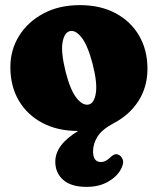

<svg xmlns="http://www.w3.org/2000/svg" viewBox="-20 -499 616 750"><path d="M292 -479Q372 -479 431.2 -447.5Q490.5 -416 523.2 -360Q556 -304 556 -230.5Q556 -159.5 521 -104.8Q486 -50 424.5 -18Q378.5 6.5 361 34.5Q343.5 62.5 343.5 92Q343.5 134 374.5 134Q391.5 134 409 117.5Q417 109.5 424.8 105.5Q432.5 101.5 442 105Q452 108.5 458.5 121.8Q465 135 455 156.5Q441 187.5 405 209.2Q369 231 318 231Q258 231 227 203.8Q196 176.5 196 132.5Q196 66.5 285.5 12.5H284Q205 12.5 145.8 -18.8Q86.5 -50 53.5 -106Q20.5 -162 20.5 -237Q20.5 -304 54.5 -358.8Q88.5 -413.5 149.5 -446.2Q210.5 -479 292 -479ZM327.5 -91Q348.5 -96.5 354.5 -136.2Q360.5 -176 342 -248.5Q322.5 -323 298.2 -353.2Q274 -383.5 251.5 -377Q231 -371 224.2 -333Q217.5 -295 236.5 -218Q255 -145.5 279.8 -115.2Q304.5 -85 327.5 -91Z"/></svg>

Font: Fraunces 72pt SuperSoft Black
Style: Regular
Weight: 900
Version: Version 1.000;[0bf87f6ff]